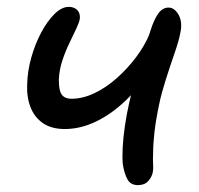

<svg xmlns="http://www.w3.org/2000/svg" viewBox="-20 -525 578 558"><path d="M168 -150Q130 -150 105 -167Q80 -184 68.5 -214Q57 -244 59 -281Q60 -319 71 -358Q82 -397 99.5 -430Q117 -463 138 -484Q159 -505 180 -505Q190 -505 197.5 -501Q205 -497 209 -489.5Q213 -482 212 -471Q211 -462 202.5 -443.5Q194 -425 182 -400.5Q170 -376 161 -348.5Q152 -321 151 -293Q151 -275 154 -262.5Q157 -250 165.5 -244Q174 -238 188 -238Q220 -238 254 -254Q288 -270 319.5 -298Q351 -326 376 -359.5Q401 -393 415 -427L423 -324Q388 -274 346.5 -234Q305 -194 259.5 -172Q214 -150 168 -150ZM381 13Q359 13 350 -4.5Q341 -22 337 -47Q335 -66 336.5 -95.5Q338 -125 343 -159Q348 -193 355 -224Q360 -247 368 -276.5Q376 -306 385 -336Q394 -366 403 -392.5Q412 -419 417 -435Q427 -467 439.5 -485Q452 -503 470 -503Q487 -503 499 -482Q511 -461 504 -429Q500 -407 487 -369.5Q474 -332 461.5 -292.5Q449 -253 443 -224Q433 -177 429 -142Q425 -107 425 -80Q424 -60 425 -47Q426 -34 424 -24Q421 -10 410.5 1.5Q400 13 381 13Z"/></svg>

Font: Shantell Sans
Style: Italic
Weight: 400
Italic angle: -11°
Designer: Stephen Nixon, Anya Danilova, Shantell Martin
Foundry: Arrow Type
Version: Version 1.011;[c5ecc13dd]